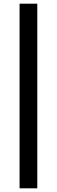

<svg xmlns="http://www.w3.org/2000/svg" viewBox="-20 -770 308 1040"><path d="M86 250V-750H182V250Z"/></svg>

Font: Font
Style: ¶
Weight: 700
Designer: Paul D. Hunt
Foundry: Adobe Systems Incorporated
Version: Version 3.000